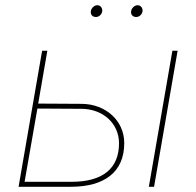

<svg xmlns="http://www.w3.org/2000/svg" viewBox="-20 -714 750 734"><path d="M51 0H251C379 0 455 -56 455 -167C455 -253 384 -316 293 -317L126 -318L161 -520H141ZM549 0H569L659 -520H639ZM347 -649C359 -649 371 -660 371 -674C371 -684 364 -694 352 -694C339 -694 327 -681 327 -668C327 -657 334 -649 347 -649ZM501 -649C513 -649 525 -660 525 -674C525 -684 518 -694 506 -694C493 -694 481 -681 481 -668C481 -657 488 -649 501 -649ZM74 -19 123 -299 290 -298C374 -298 435 -242 435 -166C435 -71 374 -19 254 -19Z"/></svg>

Font: Fixel Display Thin
Style: Italic
Weight: 100
Italic angle: -10°
Designer: AlfaBravo + MacPaw
Foundry: Kyrylo Tkachov, Marchela Mozhyna, Serhii Makarenko, Maria Weinstein, Zakhar Kryvoshyya
Version: Version 1.210;Glyphs 3.2 (3217)